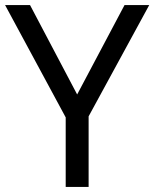

<svg xmlns="http://www.w3.org/2000/svg" viewBox="-20 -734 606 754"><path d="M283 -363 469 -714H566L328 -277V0H238V-273L0 -714H98Z"/></svg>

Font: loriya05
Style: Book
Weight: 400
Designer: Jelle Bosma - Monotype Design Team
Foundry: Monotype Imaging Inc.
Version: Version 2.003